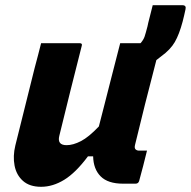

<svg xmlns="http://www.w3.org/2000/svg" viewBox="-20 -706 734 738"><path d="M138 -540H286Q298 -540 294 -529Q272 -442 250.5 -356.5Q229 -271 208 -184Q199 -148 236 -148Q261 -148 291 -163.5Q321 -179 360 -220Q372 -266 383.5 -311.5Q395 -357 409 -411.5Q423 -466 442 -540H520L522 -542Q532 -554 536 -566Q540 -578 547 -605Q549 -616 555.5 -640.5Q562 -665 567 -686H681Q697 -686 693 -670Q692 -664 688 -647.5Q684 -631 682 -623Q669 -574 652 -544.5Q635 -515 599 -489Q590 -482 581 -475Q559 -391 537.5 -305.5Q516 -220 499 -149Q496 -137 501 -132Q506 -127 515 -127H545Q538 -98 530.5 -69Q523 -40 515 -11Q512 0 501 0H453Q395 0 367 -28Q339 -56 338 -105H318Q271 -42 227 -15Q183 12 138 12Q94 12 68.5 -10.5Q43 -33 36 -69.5Q29 -106 39 -147Q57 -221 76 -295.5Q95 -370 113 -444Q120 -470 126.5 -495Q133 -520 138 -540Z"/></svg>

Font: Recursive Sn Lnr St XBd
Style: Italic
Weight: 800
Italic angle: -15°
Version: Version 1.079;hotconv 1.0.112;makeotfexe 2.5.65598; ttfautoh